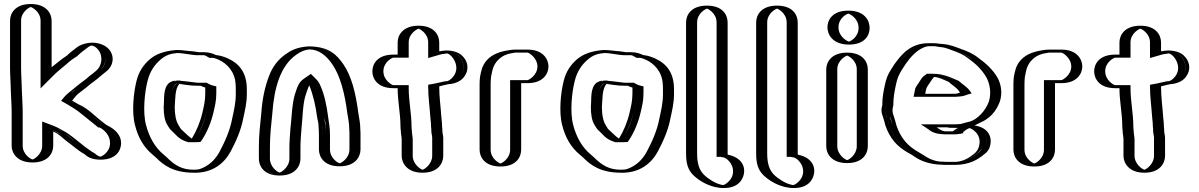

<svg xmlns="http://www.w3.org/2000/svg" viewBox="-20 -795 5972 956"><path d="M50 -692V-455C50 -436 51 -417 52 -397L54 -341C55 -306 58 -271 58 -238V-69C58 -24 97 14 142 14C187 14 225 -24 225 -69V-157C230 -155 235 -153 240 -150C241 -150 243 -149 246 -147C259 -139 274 -133 287 -124C317 -103 343 -79 372 -57C388 -46 402 -33 421 -24C437 -8 457 0 480 0C526 0 563 -37 563 -83C563 -129 527 -160 493 -175H492C470 -193 446 -211 424 -229C403 -248 378 -267 350 -280C339 -285 333 -291 323 -296C330 -304 341 -316 348 -323C356 -329 363 -335 370 -340L392 -358C412 -376 437 -390 456 -409C468 -418 478 -426 489 -435C523 -461 532 -514 502 -552C476 -585 422 -595 385 -565C367 -552 350 -539 334 -523C316 -512 298 -499 283 -485C261 -466 238 -449 217 -428V-692C217 -737 178 -775 133 -775C88 -775 50 -737 50 -692ZM65 -692C65 -729 96 -760 133 -760C170 -760 202 -729 202 -692V-392L228 -417C248 -437 270 -454 293 -474C308 -487 325 -500 343 -511C358 -526 378 -541 394 -553C424 -577 470 -570 491 -543C516 -512 507 -468 480 -447C469 -438 458 -429 446 -420C429 -403 404 -388 382 -369L361 -352C355 -347 347 -341 339 -335C330 -329 319 -315 311 -306L300 -292L316 -283C325 -278 331 -272 344 -266C370 -254 392 -236 414 -217C437 -199 463 -180 486 -160H490C521 -146 548 -119 548 -83C548 -45 518 -15 480 -15C459 -15 444 -22 430 -36C412 -45 398 -57 381 -69C370 -78 359 -89 346 -97C328 -110 316 -122 296 -136C293 -138 287 -142 284 -143C264 -154 250 -164 230 -171L210 -179V-69C210 -32 179 -1 142 -1C105 -1 73 -33 73 -69V-238C73 -272 70 -307 69 -342L67 -398C66 -418 65 -437 65 -455ZM65 -692V-455C65 -437 66 -418 67 -398L69 -342C70 -307 73 -272 73 -238V-69C73 -33 105 -1 142 -1C179 -1 210 -32 210 -69V-179L230 -171C239 -168 246 -165 255 -159C266 -153 284 -145 296 -136C327 -115 352 -92 381 -69C398 -57 412 -45 430 -36C444 -22 459 -15 480 -15C518 -15 548 -45 548 -83C548 -119 521 -146 490 -160H486C463 -180 437 -199 414 -217C392 -236 370 -254 344 -266C331 -272 325 -278 316 -283L300 -292L311 -306C319 -315 330 -327 337 -334C344 -341 354 -347 361 -352L382 -369C404 -388 429 -403 446 -420C458 -429 468 -437 479 -446C505 -469 517 -511 491 -543C470 -570 424 -577 394 -553C375 -539 359 -527 343 -511C325 -500 308 -487 293 -474C270 -454 248 -437 228 -417L202 -392V-692C202 -729 170 -760 133 -760C96 -760 65 -729 65 -692ZM563 -83C563 -37 526 0 480 0C456 0 438 -8 421 -24C403 -34 388 -46 372 -57C359 -66 350 -77 338 -84C319 -98 306 -111 287 -124C285 -125 279 -128 278 -129C256 -138 246 -149 225 -157V-69C225 -24 187 14 142 14C97 14 58 -24 58 -69V-238C58 -271 55 -306 54 -341L52 -397C51 -417 50 -436 50 -455V-692C50 -737 88 -775 133 -775C178 -775 217 -737 217 -692V-428C238 -449 261 -466 283 -485C298 -499 316 -511 334 -523C350 -538 368 -552 385 -565C422 -595 476 -585 502 -552C532 -514 523 -461 489 -435C478 -427 468 -418 456 -409C437 -390 413 -376 392 -358L370 -340C351 -327 340 -317 323 -296C333 -290 339 -286 350 -280C378 -267 401 -249 424 -229C446 -211 470 -194 492 -175H493C528 -159 563 -129 563 -83ZM85 -692C85 -738 129 -760 133 -760C137 -760 182 -738 182 -692V-355L249 -422C269 -442 292 -459 315 -479C330 -493 347 -505 365 -516C381 -532 397 -544 416 -558C426 -566 433 -568 435 -568C435 -568 452 -569 469 -547C496 -513 486 -464 458 -442C447 -432 437 -425 425 -416C408 -399 383 -384 361 -365L339 -347C333 -342 326 -336 318 -330C307 -321 294 -305 284 -293L295 -287C328 -268 362 -249 393 -222C414 -204 438 -187 460 -168L470 -160H477C502 -146 528 -120 528 -83C528 -35 484 -15 480 -15C478 -15 464 -19 451 -32C435 -40 420 -52 402 -65C374 -87 347 -110 317 -131C311 -135 308 -137 304 -139C284 -149 269 -160 248 -168L190 -190V-69C190 -27 150 -2 142 -1C133 -2 93 -27 93 -69V-238C93 -271 90 -306 89 -341L87 -397C86 -417 85 -436 85 -455ZM30 -692V-455C30 -436 31 -417 32 -397L34 -341C35 -306 38 -271 38 -238V-69C38 -35 63 14 142 14C221 14 245 -34 245 -69V-140C252 -136 259 -134 266 -129C285 -116 297 -103 316 -89C341 -71 370 -44 400 -28C415 -14 437 0 480 0C560 0 583 -47 583 -83C583 -122 553 -152 515 -170C507 -174 501 -180 494 -185C452 -216 421 -254 370 -276C359 -282 351 -287 339 -294C347 -304 362 -323 369 -328C377 -334 384 -340 391 -345L414 -363C434 -381 459 -396 478 -414C490 -423 499 -432 510 -440C544 -466 552 -513 524 -548C513 -561 496 -573 470 -579C430 -589 385 -576 364 -560C346 -546 329 -534 313 -518C285 -500 262 -480 237 -460V-692C237 -727 212 -775 133 -775C54 -775 30 -727 30 -692Z M1022 -356V-330C1022 -293 1015 -268 1008 -237C997 -187 977 -140 952 -103H951C950 -102 950 -102 949 -102H929C903 -111 887 -133 868 -149C860 -155 855 -164 849 -174C835 -195 830 -228 830 -263C834 -301 830 -360 856 -377C856 -378 856 -378 857 -378C860 -379 862 -379 865 -379H866C873 -378 881 -377 891 -376C915 -374 942 -368 966 -368H992C1002 -363 1010 -359 1022 -356ZM859 -546C810 -542 776 -530 747 -504C716 -477 692 -441 680 -395C665 -337 654 -236 672 -171C688 -108 719 -56 762 -20L778 -6C819 35 863 65 944 65C965 66 984 63 999 58C1048 41 1083 8 1107 -36C1132 -84 1159 -142 1171 -203C1179 -241 1189 -280 1189 -326V-350C1189 -359 1189 -368 1188 -376C1185 -441 1143 -485 1096 -507C1081 -514 1062 -522 1041 -522C1027 -531 1012 -535 996 -535H966C965 -535 963 -535 960 -536C943 -539 923 -541 906 -542C890 -544 881 -546 859 -546ZM815 -264V-263C815 -226 819 -191 836 -166C842 -156 848 -146 859 -137C877 -121 895 -98 927 -87H952L960 -88C987 -129 1010 -179 1023 -234C1030 -265 1037 -291 1037 -330V-368L1026 -371C1015 -374 1006 -377 996 -383H966C944 -383 918 -389 892 -391C881 -392 874 -393 867 -394H865C856 -394 850 -390 845 -387C811 -359 818 -297 815 -264ZM1037 -507C1025 -515 1011 -520 996 -520H966C948 -520 926 -526 905 -527C888 -529 882 -531 860 -531C814 -528 784 -516 757 -493C728 -468 706 -434 695 -391C680 -335 670 -236 687 -175C702 -114 731 -65 772 -31L788 -17C828 23 866 50 944 50C964 51 981 49 994 44C1039 28 1071 -2 1094 -43C1119 -90 1145 -147 1156 -206C1164 -245 1174 -282 1174 -326V-350C1174 -359 1174 -367 1173 -375C1170 -434 1134 -472 1090 -493C1075 -500 1058 -507 1041 -507ZM845 -387C845 -387 852 -392 853 -393C857 -394 861 -394 865 -394H867C874 -393 881 -392 892 -391C918 -389 944 -383 966 -383H996C1006 -377 1015 -374 1026 -371L1037 -368V-330C1037 -291 1030 -265 1023 -234C1010 -179 987 -129 960 -88L952 -87H927C895 -98 877 -121 859 -137C848 -146 842 -156 836 -166C819 -191 815 -226 815 -263V-264C818 -297 811 -359 845 -387ZM1037 -507H1041C1058 -507 1075 -500 1090 -493C1134 -472 1170 -434 1173 -375C1174 -367 1174 -359 1174 -350V-326C1174 -282 1164 -245 1156 -206C1145 -147 1119 -90 1094 -43C1071 -2 1039 28 994 44C981 49 964 51 944 50C866 50 828 23 788 -17L772 -31C731 -65 702 -114 687 -175C670 -236 680 -335 695 -391C706 -434 728 -468 757 -493C784 -516 814 -528 860 -531C898 -531 932 -520 966 -520H996C1011 -520 1025 -515 1037 -507ZM830 -263C830 -227 835 -196 849 -174C856 -163 859 -156 868 -149C888 -131 902 -112 929 -102H952C976 -140 996 -187 1008 -237C1015 -269 1022 -293 1022 -330V-356C1010 -359 1002 -363 992 -368H966C942 -368 915 -374 891 -376C880 -377 873 -377 865 -379C863 -379 861 -378 859 -378C829 -360 834 -304 830 -263ZM1041 -522C1062 -522 1081 -514 1096 -507C1143 -485 1185 -441 1188 -376C1189 -368 1189 -359 1189 -350V-326C1189 -280 1179 -241 1171 -203C1159 -142 1132 -84 1107 -36C1083 8 1048 41 999 58C984 63 965 66 944 65C863 65 819 35 778 -6L762 -20C719 -56 688 -108 672 -171C654 -236 665 -337 680 -395C692 -441 716 -477 747 -504C776 -530 810 -542 859 -546H860C883 -546 889 -544 906 -542C925 -541 952 -535 966 -535H996C1013 -535 1028 -529 1041 -522ZM795 -263C795 -227 799 -194 815 -170C821 -160 826 -151 837 -142C854 -127 868 -103 908 -90L917 -87H955L978 -88L986 -99C1011 -137 1031 -185 1043 -236C1050 -267 1057 -292 1057 -330V-365L1040 -369C1033 -371 1029 -372 1020 -377L1009 -383H966C955 -383 930 -388 897 -391C884 -392 883 -392 874 -394H865C855 -394 846 -393 839 -391L823 -383C790 -356 799 -299 795 -263ZM966 -520H996C996 -520 1001 -520 1012 -513L1023 -507H1041C1042 -507 1055 -504 1070 -497C1109 -479 1150 -439 1153 -376C1154 -368 1154 -359 1154 -350V-326C1154 -281 1144 -242 1136 -204C1125 -144 1098 -86 1073 -39C1050 4 1016 32 977 46C969 49 959 50 945 50H944C888 50 852 30 810 -12L793 -27C752 -61 723 -111 707 -173C690 -236 700 -336 715 -393C726 -438 749 -472 778 -497C804 -520 828 -528 862 -531C892 -531 936 -520 966 -520ZM966 -368H979C987 -364 995 -361 1002 -359V-330C1002 -292 995 -266 988 -235C977 -187 958 -142 935 -105C919 -115 906 -130 890 -144C881 -151 876 -159 870 -170C855 -193 850 -227 850 -263C853 -296 850 -353 873 -377C902 -374 923 -368 966 -368ZM1055 -521C1042 -527 1024 -535 996 -535H971C953 -538 931 -541 912 -542C900 -543 886 -546 860 -546H857C796 -541 755 -525 725 -499C694 -472 671 -438 660 -393C645 -336 635 -236 652 -173C667 -111 696 -61 740 -25L756 -11C795 28 842 64 943 65C1039 68 1097 17 1128 -40C1153 -87 1180 -145 1191 -205C1199 -243 1209 -281 1209 -326V-350C1209 -429 1176 -476 1115 -504C1101 -510 1082 -518 1055 -521Z M1373 79C1418 79 1456 40 1456 -5V-63C1456 -89 1459 -127 1461 -152C1467 -204 1470 -278 1483 -322C1493 -350 1500 -380 1522 -395C1530 -387 1536 -378 1541 -366C1560 -324 1572 -265 1579 -211C1582 -195 1586 -183 1586 -169C1587 -163 1587 -155 1587 -146C1588 -137 1588 -130 1588 -123V-51C1588 -5 1626 33 1671 33C1716 33 1755 -5 1755 -51V-123C1755 -132 1755 -141 1754 -152C1754 -186 1748 -205 1744 -235C1732 -328 1711 -419 1668 -480C1636 -526 1595 -564 1519 -564C1479 -562 1447 -549 1423 -529C1385 -502 1358 -466 1340 -418C1319 -364 1306 -305 1301 -232C1295 -175 1289 -122 1289 -63V-5C1289 40 1328 79 1373 79ZM1740 -123V-51C1740 -14 1708 18 1671 18C1634 18 1603 -13 1603 -51V-123C1603 -156 1598 -188 1594 -213C1587 -268 1575 -329 1555 -372C1549 -387 1542 -397 1533 -406L1524 -414L1514 -407C1485 -388 1478 -353 1469 -327C1453 -281 1452 -204 1446 -153C1444 -127 1441 -90 1441 -63V-5C1441 32 1409 64 1372 64C1335 64 1304 32 1304 -5V-63C1304 -121 1310 -173 1316 -231C1321 -303 1334 -360 1354 -413C1371 -459 1397 -492 1432 -517C1456 -534 1481 -547 1519 -549C1590 -549 1625 -515 1656 -471C1696 -413 1717 -325 1729 -233C1733 -202 1739 -184 1739 -152C1740 -142 1740 -131 1740 -123ZM1739 -152C1739 -184 1733 -202 1729 -233C1717 -325 1696 -413 1656 -471C1625 -515 1590 -549 1519 -549C1482 -547 1454 -535 1432 -517C1397 -492 1371 -459 1354 -413C1334 -360 1321 -303 1316 -231C1310 -173 1304 -121 1304 -63V-5C1304 32 1335 64 1372 64C1409 64 1441 32 1441 -5V-63C1441 -90 1444 -127 1446 -153C1452 -205 1455 -278 1469 -326C1477 -353 1486 -388 1514 -407L1524 -414L1533 -406C1542 -397 1549 -387 1555 -372C1575 -329 1587 -268 1594 -213C1596 -199 1601 -188 1601 -170C1602 -159 1603 -136 1603 -123V-51C1603 -13 1634 18 1671 18C1708 18 1740 -14 1740 -51V-123C1740 -131 1740 -142 1739 -152ZM1586 -170C1586 -185 1582 -194 1579 -211C1572 -265 1560 -324 1541 -366C1535 -380 1530 -387 1522 -395C1500 -380 1493 -351 1483 -322C1468 -280 1467 -204 1461 -152C1459 -127 1456 -89 1456 -63V-5C1456 40 1417 79 1372 79C1327 79 1289 40 1289 -5V-63C1289 -122 1295 -175 1301 -232C1306 -305 1319 -364 1340 -418C1358 -466 1385 -502 1423 -529C1448 -547 1477 -562 1519 -564C1596 -564 1636 -526 1668 -480C1711 -418 1732 -328 1744 -235C1748 -205 1754 -186 1754 -152C1755 -142 1755 -131 1755 -123V-51C1755 -5 1716 33 1671 33C1626 33 1588 -5 1588 -51V-123C1588 -135 1586 -160 1586 -170ZM1372 64C1363 63 1324 37 1324 -5V-63C1324 -121 1330 -173 1336 -231C1345 -357 1376 -466 1453 -521C1476 -538 1497 -547 1521 -549C1565 -548 1601 -523 1634 -476C1675 -417 1697 -327 1709 -234C1713 -204 1719 -185 1719 -152C1720 -141 1720 -132 1720 -123V-51C1720 -6 1677 18 1671 18C1664 17 1623 -6 1623 -51V-123C1623 -157 1618 -185 1614 -212C1607 -267 1595 -326 1575 -369C1570 -382 1563 -392 1554 -401L1528 -427L1493 -403C1463 -383 1458 -352 1448 -324C1434 -278 1432 -205 1426 -153C1424 -127 1421 -89 1421 -63V-5C1421 37 1381 63 1372 64ZM1775 -123C1775 -131 1775 -142 1774 -152C1774 -185 1768 -204 1764 -234C1752 -327 1731 -416 1689 -476C1659 -518 1622 -563 1520 -564H1517C1460 -561 1427 -543 1402 -525C1364 -498 1336 -462 1319 -415C1299 -362 1286 -304 1281 -231C1275 -173 1269 -121 1269 -63V-5C1269 30 1292 79 1372 79C1452 79 1476 30 1476 -5V-63C1476 -89 1479 -127 1481 -153C1487 -205 1487 -281 1503 -325C1508 -340 1513 -356 1520 -370C1538 -326 1552 -268 1559 -212C1561 -197 1566 -186 1566 -169C1567 -159 1568 -135 1568 -123V-51C1568 -16 1591 33 1671 33C1751 33 1775 -16 1775 -51Z M1994 -167C1994 -159 1995 -150 1996 -141V-140C1996 -126 2000 -113 2000 -100V-19C2000 26 2039 65 2084 65C2129 65 2167 26 2167 -19V-111C2166 -119 2165 -128 2163 -137C2163 -149 2162 -159 2161 -168V-172C2161 -187 2158 -203 2157 -220C2154 -268 2147 -312 2147 -363C2151 -364 2154 -364 2157 -364C2172 -368 2189 -373 2205 -376L2217 -377C2239 -380 2257 -391 2271 -410C2316 -470 2264 -553 2193 -543L2181 -541C2170 -540 2158 -537 2147 -534V-584C2147 -629 2109 -667 2064 -667C2019 -667 1980 -629 1980 -584V-523H1938C1892 -523 1854 -485 1854 -440C1854 -395 1892 -356 1938 -356H1980C1980 -290 1994 -229 1994 -167ZM2148 -137C2148 -149 2147 -159 2146 -167V-172C2146 -185 2143 -201 2142 -219C2139 -266 2132 -311 2132 -363V-376L2145 -378C2165 -381 2181 -387 2203 -391L2215 -392C2232 -395 2247 -403 2259 -419C2296 -468 2254 -537 2195 -528L2183 -526C2172 -525 2162 -523 2151 -520L2132 -514V-584C2132 -621 2101 -652 2064 -652C2027 -652 1995 -621 1995 -584V-508H1938C1900 -508 1869 -477 1869 -440C1869 -403 1901 -371 1938 -371H1995V-356C1995 -290 2009 -232 2009 -167C2009 -160 2010 -151 2011 -142V-140C2011 -129 2015 -116 2015 -100V-19C2015 17 2048 50 2084 50C2120 50 2152 18 2152 -19V-110C2151 -116 2150 -127 2148 -135ZM2148 -137V-135C2150 -127 2151 -116 2152 -110V-19C2152 18 2120 50 2084 50C2048 50 2015 17 2015 -19V-100C2015 -116 2011 -129 2011 -140V-142C2010 -151 2009 -160 2009 -167C2009 -231 1995 -292 1995 -356V-371H1938C1901 -371 1869 -403 1869 -440C1869 -477 1900 -508 1938 -508H1995V-584C1995 -621 2027 -652 2064 -652C2101 -652 2132 -621 2132 -584V-514L2151 -520C2162 -523 2172 -525 2183 -526L2195 -528C2254 -537 2296 -468 2259 -419C2247 -403 2232 -395 2215 -392L2203 -391C2181 -387 2165 -381 2145 -378L2132 -376V-363C2132 -311 2139 -266 2142 -219C2143 -201 2146 -185 2146 -172V-167C2147 -159 2148 -149 2148 -137ZM2167 -111V-19C2167 26 2129 65 2084 65C2039 65 2000 26 2000 -19V-100C2000 -114 1996 -124 1996 -141C1995 -148 1994 -159 1994 -167C1994 -230 1980 -288 1980 -356H1938C1892 -356 1854 -395 1854 -440C1854 -485 1892 -523 1938 -523H1980V-584C1980 -629 2019 -667 2064 -667C2109 -667 2147 -629 2147 -584V-534C2159 -537 2168 -539 2181 -541L2193 -543C2264 -553 2317 -471 2271 -410C2257 -391 2238 -380 2217 -377L2205 -376C2186 -373 2166 -366 2147 -363C2147 -312 2154 -268 2157 -220C2158 -203 2161 -187 2161 -172V-168C2162 -160 2163 -149 2163 -137C2165 -129 2166 -118 2167 -111ZM2128 -137V-136C2130 -127 2131 -118 2132 -111V-19C2132 21 2095 48 2084 50C2073 48 2035 21 2035 -19V-100C2035 -114 2031 -128 2031 -140V-141C2030 -150 2029 -159 2029 -167C2029 -230 2015 -291 2015 -356V-371H1938C1933 -371 1889 -394 1889 -440C1889 -487 1934 -508 1938 -508H2015V-584C2015 -630 2060 -652 2064 -652C2068 -652 2112 -630 2112 -584V-506L2167 -522C2176 -525 2184 -526 2192 -527L2205 -529C2226 -528 2277 -467 2238 -415C2226 -399 2212 -392 2207 -391L2195 -390C2168 -385 2154 -380 2134 -377L2112 -373V-363C2112 -311 2119 -268 2122 -220C2123 -203 2126 -186 2126 -172V-168C2127 -160 2128 -149 2128 -137ZM2183 -137C2183 -149 2182 -159 2181 -167V-172C2181 -186 2178 -202 2177 -219C2174 -267 2167 -311 2167 -363V-365C2183 -369 2202 -374 2213 -376L2225 -377C2260 -383 2279 -396 2292 -414C2315 -445 2311 -482 2290 -508C2278 -523 2259 -539 2218 -543C2207 -544 2195 -544 2183 -542L2172 -540H2167V-584C2167 -619 2143 -667 2064 -667C1985 -667 1960 -619 1960 -584V-523H1938C1858 -523 1834 -475 1834 -440C1834 -405 1858 -356 1938 -356H1960C1960 -289 1974 -231 1974 -167C1974 -159 1975 -150 1976 -142V-140C1976 -128 1980 -115 1980 -100V-19C1980 15 2005 65 2084 65C2163 65 2187 16 2187 -19V-111C2186 -118 2185 -128 2183 -136Z M2555 -50V-381H2607C2652 -381 2691 -419 2691 -464C2691 -509 2652 -548 2607 -548H2545C2534 -548 2522 -546 2508 -543C2449 -532 2407 -496 2395 -438L2390 -413C2389 -403 2388 -391 2388 -376V-50C2388 -4 2426 34 2472 34C2518 34 2555 -4 2555 -50ZM2540 -50V-396H2607C2644 -396 2676 -428 2676 -464C2676 -500 2643 -533 2607 -533H2545C2536 -533 2524 -531 2511 -528C2457 -518 2420 -487 2410 -435L2405 -411C2404 -403 2403 -390 2403 -376V-50C2403 -12 2434 19 2471 19C2508 19 2540 -12 2540 -50ZM2540 -50C2540 -12 2508 19 2471 19C2434 19 2403 -12 2403 -50V-376C2403 -390 2404 -403 2405 -411L2410 -435C2420 -487 2457 -518 2511 -528C2524 -531 2536 -533 2545 -533H2607C2643 -533 2676 -500 2676 -464C2676 -428 2644 -396 2607 -396H2540ZM2555 -50C2555 -4 2518 34 2472 34C2426 34 2388 -4 2388 -50V-376C2388 -391 2389 -404 2390 -413L2395 -438C2407 -496 2449 -532 2508 -543C2521 -546 2533 -548 2545 -548H2607C2652 -548 2691 -509 2691 -464C2691 -419 2652 -381 2607 -381H2555ZM2520 -50C2520 -2 2475 19 2472 19C2469 19 2423 -2 2423 -50V-376C2423 -390 2424 -403 2425 -412L2430 -437C2441 -494 2483 -522 2522 -529C2531 -531 2543 -533 2545 -533H2607C2616 -532 2656 -505 2656 -464C2656 -421 2614 -397 2607 -396H2520ZM2575 -50V-381H2607C2686 -381 2711 -430 2711 -464C2711 -498 2686 -548 2607 -548H2545C2524 -548 2510 -544 2497 -542C2423 -528 2386 -489 2375 -436L2370 -412C2369 -403 2368 -390 2368 -376V-50C2368 -14 2392 34 2472 34C2552 34 2575 -14 2575 -50Z M3149 -356V-330C3149 -293 3142 -268 3135 -237C3124 -187 3104 -140 3079 -103H3078C3077 -102 3077 -102 3076 -102H3056C3030 -111 3014 -133 2995 -149C2987 -155 2982 -164 2976 -174C2962 -195 2957 -228 2957 -263C2961 -301 2957 -360 2983 -377C2983 -378 2983 -378 2984 -378C2987 -379 2989 -379 2992 -379H2993C3000 -378 3008 -377 3018 -376C3042 -374 3069 -368 3093 -368H3119C3129 -363 3137 -359 3149 -356ZM2986 -546C2937 -542 2903 -530 2874 -504C2843 -477 2819 -441 2807 -395C2792 -337 2781 -236 2799 -171C2815 -108 2846 -56 2889 -20L2905 -6C2946 35 2990 65 3071 65C3092 66 3111 63 3126 58C3175 41 3210 8 3234 -36C3259 -84 3286 -142 3298 -203C3306 -241 3316 -280 3316 -326V-350C3316 -359 3316 -368 3315 -376C3312 -441 3270 -485 3223 -507C3208 -514 3189 -522 3168 -522C3154 -531 3139 -535 3123 -535H3093C3092 -535 3090 -535 3087 -536C3070 -539 3050 -541 3033 -542C3017 -544 3008 -546 2986 -546ZM2942 -264V-263C2942 -226 2946 -191 2963 -166C2969 -156 2975 -146 2986 -137C3004 -121 3022 -98 3054 -87H3079L3087 -88C3114 -129 3137 -179 3150 -234C3157 -265 3164 -291 3164 -330V-368L3153 -371C3142 -374 3133 -377 3123 -383H3093C3071 -383 3045 -389 3019 -391C3008 -392 3001 -393 2994 -394H2992C2983 -394 2977 -390 2972 -387C2938 -359 2945 -297 2942 -264ZM3164 -507C3152 -515 3138 -520 3123 -520H3093C3075 -520 3053 -526 3032 -527C3015 -529 3009 -531 2987 -531C2941 -528 2911 -516 2884 -493C2855 -468 2833 -434 2822 -391C2807 -335 2797 -236 2814 -175C2829 -114 2858 -65 2899 -31L2915 -17C2955 23 2993 50 3071 50C3091 51 3108 49 3121 44C3166 28 3198 -2 3221 -43C3246 -90 3272 -147 3283 -206C3291 -245 3301 -282 3301 -326V-350C3301 -359 3301 -367 3300 -375C3297 -434 3261 -472 3217 -493C3202 -500 3185 -507 3168 -507ZM2972 -387C2972 -387 2979 -392 2980 -393C2984 -394 2988 -394 2992 -394H2994C3001 -393 3008 -392 3019 -391C3045 -389 3071 -383 3093 -383H3123C3133 -377 3142 -374 3153 -371L3164 -368V-330C3164 -291 3157 -265 3150 -234C3137 -179 3114 -129 3087 -88L3079 -87H3054C3022 -98 3004 -121 2986 -137C2975 -146 2969 -156 2963 -166C2946 -191 2942 -226 2942 -263V-264C2945 -297 2938 -359 2972 -387ZM3164 -507H3168C3185 -507 3202 -500 3217 -493C3261 -472 3297 -434 3300 -375C3301 -367 3301 -359 3301 -350V-326C3301 -282 3291 -245 3283 -206C3272 -147 3246 -90 3221 -43C3198 -2 3166 28 3121 44C3108 49 3091 51 3071 50C2993 50 2955 23 2915 -17L2899 -31C2858 -65 2829 -114 2814 -175C2797 -236 2807 -335 2822 -391C2833 -434 2855 -468 2884 -493C2911 -516 2941 -528 2987 -531C3025 -531 3059 -520 3093 -520H3123C3138 -520 3152 -515 3164 -507ZM2957 -263C2957 -227 2962 -196 2976 -174C2983 -163 2986 -156 2995 -149C3015 -131 3029 -112 3056 -102H3079C3103 -140 3123 -187 3135 -237C3142 -269 3149 -293 3149 -330V-356C3137 -359 3129 -363 3119 -368H3093C3069 -368 3042 -374 3018 -376C3007 -377 3000 -377 2992 -379C2990 -379 2988 -378 2986 -378C2956 -360 2961 -304 2957 -263ZM3168 -522C3189 -522 3208 -514 3223 -507C3270 -485 3312 -441 3315 -376C3316 -368 3316 -359 3316 -350V-326C3316 -280 3306 -241 3298 -203C3286 -142 3259 -84 3234 -36C3210 8 3175 41 3126 58C3111 63 3092 66 3071 65C2990 65 2946 35 2905 -6L2889 -20C2846 -56 2815 -108 2799 -171C2781 -236 2792 -337 2807 -395C2819 -441 2843 -477 2874 -504C2903 -530 2937 -542 2986 -546H2987C3010 -546 3016 -544 3033 -542C3052 -541 3079 -535 3093 -535H3123C3140 -535 3155 -529 3168 -522ZM2922 -263C2922 -227 2926 -194 2942 -170C2948 -160 2953 -151 2964 -142C2981 -127 2995 -103 3035 -90L3044 -87H3082L3105 -88L3113 -99C3138 -137 3158 -185 3170 -236C3177 -267 3184 -292 3184 -330V-365L3167 -369C3160 -371 3156 -372 3147 -377L3136 -383H3093C3082 -383 3057 -388 3024 -391C3011 -392 3010 -392 3001 -394H2992C2982 -394 2973 -393 2966 -391L2950 -383C2917 -356 2926 -299 2922 -263ZM3093 -520H3123C3123 -520 3128 -520 3139 -513L3150 -507H3168C3169 -507 3182 -504 3197 -497C3236 -479 3277 -439 3280 -376C3281 -368 3281 -359 3281 -350V-326C3281 -281 3271 -242 3263 -204C3252 -144 3225 -86 3200 -39C3177 4 3143 32 3104 46C3096 49 3086 50 3072 50H3071C3015 50 2979 30 2937 -12L2920 -27C2879 -61 2850 -111 2834 -173C2817 -236 2827 -336 2842 -393C2853 -438 2876 -472 2905 -497C2931 -520 2955 -528 2989 -531C3019 -531 3063 -520 3093 -520ZM3093 -368H3106C3114 -364 3122 -361 3129 -359V-330C3129 -292 3122 -266 3115 -235C3104 -187 3085 -142 3062 -105C3046 -115 3033 -130 3017 -144C3008 -151 3003 -159 2997 -170C2982 -193 2977 -227 2977 -263C2980 -296 2977 -353 3000 -377C3029 -374 3050 -368 3093 -368ZM3182 -521C3169 -527 3151 -535 3123 -535H3098C3080 -538 3058 -541 3039 -542C3027 -543 3013 -546 2987 -546H2984C2923 -541 2882 -525 2852 -499C2821 -472 2798 -438 2787 -393C2772 -336 2762 -236 2779 -173C2794 -111 2823 -61 2867 -25L2883 -11C2922 28 2969 64 3070 65C3166 68 3224 17 3255 -40C3280 -87 3307 -145 3318 -205C3326 -243 3336 -281 3336 -326V-350C3336 -429 3303 -476 3242 -504C3228 -510 3209 -518 3182 -521Z M3416 -683C3416 -729 3454 -767 3500 -767C3546 -767 3583 -729 3583 -683V-29C3585 -29 3589 -27 3590 -26L3600 -24C3639 -15 3675 26 3663 76C3654 114 3613 151 3563 139L3552 137C3513 127 3476 104 3452 80C3427 53 3416 19 3416 -31ZM3431 -683C3431 -721 3463 -752 3500 -752C3537 -752 3568 -721 3568 -683V-14H3581C3584 -13 3582 -13 3585 -12L3597 -9C3629 -1 3658 32 3648 73C3640 105 3606 134 3566 124L3555 122C3519 113 3485 92 3463 70C3441 47 3431 17 3431 -31ZM3431 -683V-31C3431 17 3441 47 3463 70C3485 92 3519 113 3555 122L3566 124C3606 134 3640 105 3648 73C3658 32 3629 -1 3597 -9L3585 -12C3582 -13 3584 -12 3581 -14H3568V-683C3568 -721 3537 -752 3500 -752C3463 -752 3431 -721 3431 -683ZM3416 -683V-31C3416 19 3427 53 3452 80C3476 104 3512 127 3552 137L3563 139C3614 151 3654 115 3663 76C3675 26 3639 -15 3600 -24L3590 -26C3589 -26 3585 -28 3584 -29H3583V-683C3583 -729 3546 -767 3500 -767C3454 -767 3416 -729 3416 -683ZM3451 -683C3451 -731 3497 -752 3500 -752C3503 -752 3548 -731 3548 -683V-14H3567L3584 -11C3602 -6 3639 28 3628 75C3621 105 3590 125 3582 126H3578L3568 124C3540 117 3506 96 3484 74C3461 50 3451 18 3451 -31ZM3396 -683V-31C3396 18 3405 49 3430 75C3454 99 3491 124 3539 136L3551 138C3559 140 3567 141 3575 141C3653 145 3677 101 3683 75C3694 29 3666 -12 3607 -24L3603 -26V-683C3603 -719 3580 -767 3500 -767C3420 -767 3396 -719 3396 -683Z M3765 -683C3765 -729 3803 -767 3849 -767C3895 -767 3932 -729 3932 -683V-29C3934 -29 3938 -27 3939 -26L3949 -24C3988 -15 4024 26 4012 76C4003 114 3962 151 3912 139L3901 137C3862 127 3825 104 3801 80C3776 53 3765 19 3765 -31ZM3780 -683C3780 -721 3812 -752 3849 -752C3886 -752 3917 -721 3917 -683V-14H3930C3933 -13 3931 -13 3934 -12L3946 -9C3978 -1 4007 32 3997 73C3989 105 3955 134 3915 124L3904 122C3868 113 3834 92 3812 70C3790 47 3780 17 3780 -31ZM3780 -683V-31C3780 17 3790 47 3812 70C3834 92 3868 113 3904 122L3915 124C3955 134 3989 105 3997 73C4007 32 3978 -1 3946 -9L3934 -12C3931 -13 3933 -12 3930 -14H3917V-683C3917 -721 3886 -752 3849 -752C3812 -752 3780 -721 3780 -683ZM3765 -683V-31C3765 19 3776 53 3801 80C3825 104 3861 127 3901 137L3912 139C3963 151 4003 115 4012 76C4024 26 3988 -15 3949 -24L3939 -26C3938 -26 3934 -28 3933 -29H3932V-683C3932 -729 3895 -767 3849 -767C3803 -767 3765 -729 3765 -683ZM3800 -683C3800 -731 3846 -752 3849 -752C3852 -752 3897 -731 3897 -683V-14H3916L3933 -11C3951 -6 3988 28 3977 75C3970 105 3939 125 3931 126H3927L3917 124C3889 117 3855 96 3833 74C3810 50 3800 18 3800 -31ZM3745 -683V-31C3745 18 3754 49 3779 75C3803 99 3840 124 3888 136L3900 138C3908 140 3916 141 3924 141C4002 145 4026 101 4032 75C4043 29 4015 -12 3956 -24L3952 -26V-683C3952 -719 3929 -767 3849 -767C3769 -767 3745 -719 3745 -683Z M4114 -450V-67C4114 -22 4153 17 4198 17C4243 17 4281 -22 4281 -67V-450C4281 -495 4243 -533 4198 -533C4153 -533 4114 -495 4114 -450ZM4120 -659C4120 -612 4160 -573 4207 -573C4253 -573 4290 -610 4290 -656C4290 -703 4251 -742 4204 -742C4158 -742 4120 -705 4120 -659ZM4129 -450C4129 -487 4161 -518 4198 -518C4235 -518 4266 -487 4266 -450V-67C4266 -30 4235 2 4198 2C4161 2 4129 -30 4129 -67ZM4135 -659C4135 -697 4166 -727 4204 -727C4243 -727 4275 -695 4275 -656C4275 -618 4245 -588 4207 -588C4168 -588 4135 -621 4135 -659ZM4129 -450V-67C4129 -30 4161 2 4198 2C4235 2 4266 -30 4266 -67V-450C4266 -487 4235 -518 4198 -518C4161 -518 4129 -487 4129 -450ZM4135 -659C4135 -621 4168 -588 4207 -588C4245 -588 4275 -618 4275 -656C4275 -695 4243 -727 4204 -727C4166 -727 4135 -697 4135 -659ZM4114 -450C4114 -495 4153 -533 4198 -533C4243 -533 4281 -495 4281 -450V-67C4281 -22 4243 17 4198 17C4153 17 4114 -22 4114 -67ZM4120 -659C4120 -705 4158 -742 4204 -742C4251 -742 4290 -703 4290 -656C4290 -610 4253 -573 4207 -573C4160 -573 4120 -612 4120 -659ZM4149 -450C4149 -496 4194 -518 4198 -518C4202 -518 4246 -496 4246 -450V-67C4246 -25 4207 1 4198 2C4189 1 4149 -25 4149 -67ZM4155 -659C4155 -707 4199 -727 4204 -727C4209 -727 4255 -705 4255 -656C4255 -608 4211 -588 4207 -588C4202 -588 4155 -610 4155 -659ZM4094 -450V-67C4094 -32 4118 17 4198 17C4278 17 4301 -32 4301 -67V-450C4301 -485 4277 -533 4198 -533C4119 -533 4094 -485 4094 -450ZM4100 -659C4100 -623 4126 -573 4207 -573C4287 -573 4310 -620 4310 -656C4310 -693 4285 -742 4204 -742C4124 -742 4100 -695 4100 -659Z M4653 -410C4643 -411 4631 -413 4621 -413H4615C4607 -408 4599 -395 4594 -387L4578 -363C4572 -354 4572 -350 4569 -338L4567 -328H4725C4733 -328 4740 -328 4747 -329C4758 -329 4767 -333 4777 -336C4764 -356 4742 -366 4725 -383C4703 -392 4680 -403 4656 -409C4655 -410 4654 -410 4653 -410ZM4775 -164 4763 -158C4756 -152 4750 -149 4742 -143C4741 -143 4741 -143 4741 -142C4738 -141 4735 -141 4733 -141H4692C4689 -141 4683 -141 4676 -142C4654 -142 4643 -152 4629 -161H4725C4743 -161 4759 -162 4775 -164ZM4809 -172C4859 -171 4903 -128 4891 -72C4886 -49 4875 -32 4856 -19C4827 5 4788 26 4734 26H4692C4687 26 4680 26 4671 25C4615 25 4578 3 4543 -18L4525 -29C4467 -61 4431 -102 4408 -170C4405 -182 4402 -193 4398 -206C4392 -219 4389 -232 4389 -245C4389 -254 4390 -262 4393 -271C4393 -311 4399 -341 4406 -374C4412 -405 4422 -428 4437 -452L4455 -480C4481 -517 4510 -551 4553 -569C4570 -576 4587 -580 4604 -580H4624C4633 -580 4643 -579 4652 -578L4666 -576C4697 -574 4718 -565 4743 -556C4776 -544 4804 -533 4830 -512C4869 -484 4903 -453 4927 -410C4945 -375 4952 -330 4939 -288C4922 -239 4881 -193 4830 -178ZM4734 -396C4751 -379 4773 -368 4789 -344L4801 -327L4781 -322C4772 -319 4763 -314 4748 -314C4742 -313 4733 -313 4725 -313H4549L4554 -341C4556 -352 4559 -360 4566 -371L4581 -395C4587 -405 4597 -419 4610 -428H4621C4666 -428 4701 -410 4734 -396ZM4773 -179 4860 -190 4771 -145C4766 -141 4762 -139 4756 -135V-130L4744 -127C4740 -126 4737 -126 4733 -126H4692C4688 -126 4683 -126 4675 -127C4649 -127 4633 -141 4621 -149L4579 -176H4725C4742 -176 4758 -177 4773 -179ZM4672 10H4671C4628 10 4591 -4 4565 -21C4559 -25 4555 -28 4550 -31L4533 -42C4478 -73 4443 -110 4422 -174C4419 -187 4416 -197 4412 -210C4409 -222 4404 -232 4404 -245C4404 -253 4406 -261 4408 -269V-271C4408 -310 4414 -338 4421 -371C4427 -401 4435 -422 4450 -444L4467 -472C4493 -509 4520 -539 4559 -555C4574 -562 4589 -565 4604 -565H4624C4633 -565 4641 -564 4650 -563L4664 -561C4692 -559 4712 -551 4738 -542C4771 -530 4797 -520 4821 -500C4859 -473 4892 -443 4914 -403C4930 -370 4936 -331 4925 -293C4908 -247 4871 -205 4826 -192C4786 -181 4745 -170 4705 -159L4809 -157C4854 -156 4885 -119 4876 -75C4872 -55 4863 -42 4847 -31C4819 -8 4784 11 4734 11H4692C4687 11 4680 11 4672 10ZM4656 -425C4642 -426 4635 -428 4621 -428H4610C4597 -419 4587 -405 4581 -395L4566 -371C4559 -360 4556 -352 4554 -341L4549 -313H4725C4733 -313 4742 -313 4748 -314C4763 -314 4772 -319 4781 -322L4801 -327L4789 -344C4772 -369 4749 -381 4734 -396C4712 -405 4688 -416 4662 -423C4657 -425 4656 -425 4656 -425ZM4773 -179C4758 -177 4742 -176 4725 -176H4579L4621 -149C4633 -141 4649 -127 4675 -127C4683 -126 4688 -126 4692 -126H4733C4737 -126 4740 -126 4744 -127L4756 -130V-135C4762 -139 4766 -141 4771 -145L4860 -190ZM4404 -245C4404 -234 4407 -223 4412 -212C4418 -200 4419 -187 4422 -174C4443 -110 4478 -73 4533 -42L4550 -31C4555 -28 4559 -25 4565 -21C4591 -4 4628 10 4671 10H4672C4680 11 4687 11 4692 11H4734C4784 11 4818 -8 4846 -31C4861 -44 4872 -54 4876 -75C4885 -119 4854 -156 4809 -157L4705 -159C4745 -170 4786 -181 4826 -192C4871 -205 4908 -247 4925 -293C4936 -331 4930 -370 4914 -403C4892 -442 4859 -473 4821 -500C4795 -519 4772 -530 4738 -542C4712 -551 4692 -559 4664 -561L4650 -563C4641 -564 4633 -565 4624 -565H4604C4589 -565 4574 -562 4559 -555C4520 -539 4493 -509 4467 -472L4450 -444C4435 -422 4427 -401 4421 -371C4414 -338 4408 -310 4408 -271V-269C4406 -261 4404 -253 4404 -245ZM4725 -328H4567L4569 -338C4571 -349 4572 -355 4578 -363L4594 -387C4599 -395 4606 -406 4615 -413H4621C4633 -413 4641 -411 4655 -410L4657 -409C4681 -403 4703 -392 4725 -383C4745 -364 4764 -355 4777 -336C4759 -330 4748 -328 4725 -328ZM4692 -141H4733C4735 -141 4737 -141 4741 -142C4742 -142 4740 -143 4741 -143C4749 -148 4757 -153 4763 -158L4775 -164C4759 -162 4743 -161 4725 -161H4629C4642 -152 4655 -142 4676 -142C4684 -142 4688 -141 4692 -141ZM4671 25C4681 26 4686 26 4692 26H4734C4788 26 4828 5 4856 -19C4875 -32 4886 -49 4891 -72C4902 -128 4861 -170 4809 -172L4830 -178C4881 -193 4921 -238 4939 -288C4954 -329 4944 -375 4927 -410C4903 -452 4868 -485 4830 -512C4803 -534 4776 -544 4743 -556C4718 -565 4696 -574 4666 -576L4652 -578C4643 -579 4633 -580 4624 -580H4604C4587 -580 4570 -576 4553 -569C4510 -551 4482 -517 4455 -480L4437 -452C4421 -428 4412 -405 4406 -374C4399 -341 4393 -311 4393 -271C4391 -263 4389 -254 4389 -245C4389 -228 4395 -216 4398 -206C4402 -192 4405 -183 4408 -170C4431 -103 4467 -61 4525 -29L4543 -18C4548 -15 4551 -13 4557 -9C4584 10 4625 25 4671 25ZM4621 -428H4596L4586 -421C4572 -412 4565 -399 4560 -391L4544 -367C4537 -357 4536 -350 4534 -339L4529 -313H4725C4734 -313 4745 -313 4752 -314C4780 -315 4792 -323 4797 -324L4818 -330L4811 -340C4795 -364 4770 -376 4754 -392C4716 -408 4681 -428 4621 -428ZM4776 -138C4781 -141 4786 -146 4792 -150L4878 -193L4765 -178C4753 -176 4740 -176 4725 -176H4565L4600 -153C4609 -147 4625 -129 4672 -127C4679 -126 4685 -126 4692 -126H4733C4742 -126 4749 -127 4754 -128H4762L4765 -130L4776 -132ZM4674 10H4671C4644 10 4613 0 4587 -17C4582 -21 4576 -24 4571 -27L4553 -38C4500 -68 4465 -106 4443 -172C4440 -185 4437 -195 4433 -208C4429 -221 4424 -231 4424 -245C4424 -253 4425 -262 4428 -270V-271C4428 -311 4434 -340 4441 -373C4447 -403 4456 -425 4471 -448L4489 -476C4515 -513 4544 -544 4578 -558C4591 -564 4599 -565 4604 -565H4624C4629 -565 4635 -565 4641 -564L4658 -561C4678 -560 4691 -556 4720 -545C4753 -533 4776 -524 4800 -505C4838 -478 4870 -448 4893 -407C4910 -373 4916 -330 4904 -290C4887 -242 4845 -200 4810 -190C4804 -188 4797 -187 4790 -185L4698 -159L4807 -157C4815 -157 4868 -130 4856 -73C4852 -51 4841 -36 4826 -26C4797 -2 4765 11 4734 11H4692C4690 11 4680 10 4674 10ZM4704 -387C4724 -368 4743 -360 4756 -340L4760 -334C4742 -328 4745 -328 4725 -328H4587L4589 -340C4591 -351 4593 -358 4599 -367L4615 -391C4619 -397 4625 -406 4631 -412C4658 -409 4679 -398 4704 -387ZM4644 -161H4725C4737 -161 4749 -161 4759 -162L4742 -154C4737 -150 4731 -146 4724 -141H4692C4673 -141 4664 -147 4644 -161ZM4668 25C4679 26 4684 26 4692 26H4734C4807 26 4849 -1 4877 -24C4897 -38 4907 -53 4911 -74C4920 -117 4898 -167 4816 -172C4826 -175 4837 -177 4846 -180C4908 -198 4942 -244 4959 -291C4971 -331 4966 -371 4948 -406C4925 -447 4889 -480 4851 -507C4824 -529 4794 -541 4760 -553C4737 -561 4713 -573 4673 -576L4661 -577C4649 -579 4637 -580 4624 -580H4604C4515 -580 4470 -526 4434 -476L4416 -448C4401 -425 4392 -402 4386 -372C4379 -339 4373 -310 4373 -271V-270C4370 -261 4369 -253 4369 -245C4369 -230 4375 -219 4378 -208C4382 -195 4385 -186 4388 -172C4410 -107 4445 -66 4504 -33L4522 -23C4527 -20 4529 -18 4535 -14C4562 5 4609 24 4668 25Z M5213 -50V-381H5265C5310 -381 5349 -419 5349 -464C5349 -509 5310 -548 5265 -548H5203C5192 -548 5180 -546 5166 -543C5107 -532 5065 -496 5053 -438L5048 -413C5047 -403 5046 -391 5046 -376V-50C5046 -4 5084 34 5130 34C5176 34 5213 -4 5213 -50ZM5198 -50V-396H5265C5302 -396 5334 -428 5334 -464C5334 -500 5301 -533 5265 -533H5203C5194 -533 5182 -531 5169 -528C5115 -518 5078 -487 5068 -435L5063 -411C5062 -403 5061 -390 5061 -376V-50C5061 -12 5092 19 5129 19C5166 19 5198 -12 5198 -50ZM5198 -50C5198 -12 5166 19 5129 19C5092 19 5061 -12 5061 -50V-376C5061 -390 5062 -403 5063 -411L5068 -435C5078 -487 5115 -518 5169 -528C5182 -531 5194 -533 5203 -533H5265C5301 -533 5334 -500 5334 -464C5334 -428 5302 -396 5265 -396H5198ZM5213 -50C5213 -4 5176 34 5130 34C5084 34 5046 -4 5046 -50V-376C5046 -391 5047 -404 5048 -413L5053 -438C5065 -496 5107 -532 5166 -543C5179 -546 5191 -548 5203 -548H5265C5310 -548 5349 -509 5349 -464C5349 -419 5310 -381 5265 -381H5213ZM5178 -50C5178 -2 5133 19 5130 19C5127 19 5081 -2 5081 -50V-376C5081 -390 5082 -403 5083 -412L5088 -437C5099 -494 5141 -522 5180 -529C5189 -531 5201 -533 5203 -533H5265C5274 -532 5314 -505 5314 -464C5314 -421 5272 -397 5265 -396H5178ZM5233 -50V-381H5265C5344 -381 5369 -430 5369 -464C5369 -498 5344 -548 5265 -548H5203C5182 -548 5168 -544 5155 -542C5081 -528 5044 -489 5033 -436L5028 -412C5027 -403 5026 -390 5026 -376V-50C5026 -14 5050 34 5130 34C5210 34 5233 -14 5233 -50Z M5588 -167C5588 -159 5589 -150 5590 -141V-140C5590 -126 5594 -113 5594 -100V-19C5594 26 5633 65 5678 65C5723 65 5761 26 5761 -19V-111C5760 -119 5759 -128 5757 -137C5757 -149 5756 -159 5755 -168V-172C5755 -187 5752 -203 5751 -220C5748 -268 5741 -312 5741 -363C5745 -364 5748 -364 5751 -364C5766 -368 5783 -373 5799 -376L5811 -377C5833 -380 5851 -391 5865 -410C5910 -470 5858 -553 5787 -543L5775 -541C5764 -540 5752 -537 5741 -534V-584C5741 -629 5703 -667 5658 -667C5613 -667 5574 -629 5574 -584V-523H5532C5486 -523 5448 -485 5448 -440C5448 -395 5486 -356 5532 -356H5574C5574 -290 5588 -229 5588 -167ZM5742 -137C5742 -149 5741 -159 5740 -167V-172C5740 -185 5737 -201 5736 -219C5733 -266 5726 -311 5726 -363V-376L5739 -378C5759 -381 5775 -387 5797 -391L5809 -392C5826 -395 5841 -403 5853 -419C5890 -468 5848 -537 5789 -528L5777 -526C5766 -525 5756 -523 5745 -520L5726 -514V-584C5726 -621 5695 -652 5658 -652C5621 -652 5589 -621 5589 -584V-508H5532C5494 -508 5463 -477 5463 -440C5463 -403 5495 -371 5532 -371H5589V-356C5589 -290 5603 -232 5603 -167C5603 -160 5604 -151 5605 -142V-140C5605 -129 5609 -116 5609 -100V-19C5609 17 5642 50 5678 50C5714 50 5746 18 5746 -19V-110C5745 -116 5744 -127 5742 -135ZM5742 -137V-135C5744 -127 5745 -116 5746 -110V-19C5746 18 5714 50 5678 50C5642 50 5609 17 5609 -19V-100C5609 -116 5605 -129 5605 -140V-142C5604 -151 5603 -160 5603 -167C5603 -231 5589 -292 5589 -356V-371H5532C5495 -371 5463 -403 5463 -440C5463 -477 5494 -508 5532 -508H5589V-584C5589 -621 5621 -652 5658 -652C5695 -652 5726 -621 5726 -584V-514L5745 -520C5756 -523 5766 -525 5777 -526L5789 -528C5848 -537 5890 -468 5853 -419C5841 -403 5826 -395 5809 -392L5797 -391C5775 -387 5759 -381 5739 -378L5726 -376V-363C5726 -311 5733 -266 5736 -219C5737 -201 5740 -185 5740 -172V-167C5741 -159 5742 -149 5742 -137ZM5761 -111V-19C5761 26 5723 65 5678 65C5633 65 5594 26 5594 -19V-100C5594 -114 5590 -124 5590 -141C5589 -148 5588 -159 5588 -167C5588 -230 5574 -288 5574 -356H5532C5486 -356 5448 -395 5448 -440C5448 -485 5486 -523 5532 -523H5574V-584C5574 -629 5613 -667 5658 -667C5703 -667 5741 -629 5741 -584V-534C5753 -537 5762 -539 5775 -541L5787 -543C5858 -553 5911 -471 5865 -410C5851 -391 5832 -380 5811 -377L5799 -376C5780 -373 5760 -366 5741 -363C5741 -312 5748 -268 5751 -220C5752 -203 5755 -187 5755 -172V-168C5756 -160 5757 -149 5757 -137C5759 -129 5760 -118 5761 -111ZM5722 -137V-136C5724 -127 5725 -118 5726 -111V-19C5726 21 5689 48 5678 50C5667 48 5629 21 5629 -19V-100C5629 -114 5625 -128 5625 -140V-141C5624 -150 5623 -159 5623 -167C5623 -230 5609 -291 5609 -356V-371H5532C5527 -371 5483 -394 5483 -440C5483 -487 5528 -508 5532 -508H5609V-584C5609 -630 5654 -652 5658 -652C5662 -652 5706 -630 5706 -584V-506L5761 -522C5770 -525 5778 -526 5786 -527L5799 -529C5820 -528 5871 -467 5832 -415C5820 -399 5806 -392 5801 -391L5789 -390C5762 -385 5748 -380 5728 -377L5706 -373V-363C5706 -311 5713 -268 5716 -220C5717 -203 5720 -186 5720 -172V-168C5721 -160 5722 -149 5722 -137ZM5777 -137C5777 -149 5776 -159 5775 -167V-172C5775 -186 5772 -202 5771 -219C5768 -267 5761 -311 5761 -363V-365C5777 -369 5796 -374 5807 -376L5819 -377C5854 -383 5873 -396 5886 -414C5909 -445 5905 -482 5884 -508C5872 -523 5853 -539 5812 -543C5801 -544 5789 -544 5777 -542L5766 -540H5761V-584C5761 -619 5737 -667 5658 -667C5579 -667 5554 -619 5554 -584V-523H5532C5452 -523 5428 -475 5428 -440C5428 -405 5452 -356 5532 -356H5554C5554 -289 5568 -231 5568 -167C5568 -159 5569 -150 5570 -142V-140C5570 -128 5574 -115 5574 -100V-19C5574 15 5599 65 5678 65C5757 65 5781 16 5781 -19V-111C5780 -118 5779 -128 5777 -136Z"/></svg>

Font: Blanket
Style: Black
Weight: 900
Foundry: Cannot Into Space Fonts
Version: Version 0.9